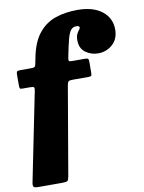

<svg xmlns="http://www.w3.org/2000/svg" viewBox="-115 -869 815 1088"><g transform="rotate(-10 292.5 -325.0)"><path d="M-12 116.5 90 -388.5Q93.5 -405.5 90.2 -410.2Q87 -415 65.5 -415H24Q12 -415 9.5 -419Q7 -423 7 -435.5V-494Q7 -510 10 -515Q13 -520 29 -520H90Q107.5 -520 112.5 -523.8Q117.5 -527.5 119.5 -539L126 -572Q143.5 -663 184 -712.5Q224.5 -762 281.8 -781Q339 -800 406.5 -800Q497.5 -800 548.5 -759.8Q599.5 -719.5 599.5 -654Q599.5 -599.5 564.5 -568.2Q529.5 -537 481.5 -537Q441.5 -537 409.5 -560.2Q377.5 -583.5 377.5 -630Q377.5 -653 384 -666Q390.5 -679 397 -686.5Q403.5 -694 403.5 -700Q403.5 -710 384.5 -710Q366.5 -710 354.8 -696.8Q343 -683.5 333.5 -648.8Q324 -614 311.5 -550L310 -542Q307.5 -529.5 309.5 -524.8Q311.5 -520 326.5 -520H402Q416.5 -520 420.2 -515.2Q424 -510.5 423.5 -494L423 -434Q423 -420.5 419 -417.8Q415 -415 402.5 -415H310Q293 -415 288.2 -410Q283.5 -405 280.5 -389.5L193 121Q189.5 140.5 183.2 145.2Q177 150 154 150H18.5Q-7 150 -11.5 143Q-16 136 -12 116.5Z"/></g></svg>

Font: Besley* Fatface
Style: Italic
Weight: 900
Italic angle: -13°
Designer: Owen Earl
Foundry: indestructible type*
Version: Version 3.000; ttfautohint (v1.8.3)